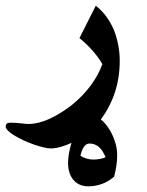

<svg xmlns="http://www.w3.org/2000/svg" viewBox="-93 -325 509 666"><path d="M155.3 40Q194.3 8.3 221.2 -27.8Q248 -64 262.2 -102.5Q249.5 -124.5 230 -147.2Q210.4 -169.9 182.6 -192.9L239.3 -305.2Q260.7 -288.1 276.4 -266.6Q292 -245.1 302.2 -220.7Q312 -195.3 317.1 -168.9Q322.3 -142.6 322.3 -113.3Q322.3 -51.8 303 2.7Q283.7 57.1 247.1 101.6Q232.4 118.7 212.4 134.5Q192.4 150.4 170.2 162.6Q147.9 174.8 125.5 182.1Q103 189.5 84 189.9Q73.2 189.9 57.1 186Q41 182.1 23.7 176Q6.3 169.9 -11 161.9Q-28.3 153.8 -42.2 145.5Q-56.2 137.2 -64.7 128.9Q-73.2 120.6 -73.2 114.3Q-73.2 100.6 -57.6 100.6Q-36.6 100.6 -20.3 102.8Q-3.9 105 5.4 105Q39.1 105 77.1 87.9Q115.2 70.8 155.3 40ZM217.3 172.9Q195.8 172.9 186 215.3Q206.5 228.5 231.4 228.5Q242.2 228.5 255.1 226.1Q268.1 223.6 273.4 219.7Q273.4 220.7 274.4 221.7L268.1 209.5Q250.5 172.9 217.3 172.9ZM302.7 288.1Q263.7 321.3 212.9 321.3Q180.7 321.3 161.9 299.3Q143.1 277.3 143.1 239.3Q143.1 226.1 146 208.5Q148.9 190.9 154.3 172.9Q159.7 154.8 167 137.2Q174.3 119.6 182.9 105.7Q191.4 91.8 201.4 83.5Q211.4 75.2 221.7 75.2Q238.8 75.2 255.1 87.9Q271.5 100.6 284.4 120.6Q297.4 140.6 305.4 165Q313.5 189.5 313.5 212.9Q313.5 246.6 303.2 286.6Z"/></svg>

Font: XB Niloofar
Style: Bold
Weight: 700
Designer: Behnam
Foundry: Irmug
Version: Version 7.201 2008